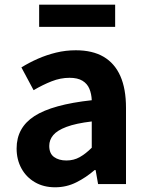

<svg xmlns="http://www.w3.org/2000/svg" viewBox="-20 -789 631 823"><path d="M216.4 13.8Q166.9 13.8 129.6 -7.9Q92.4 -29.5 71.8 -67.2Q51.2 -105 51.2 -152.6Q51.2 -242.2 127.9 -291.6Q204.7 -341 373.3 -359.4Q372.2 -386.8 363.1 -408.6Q354 -430.4 333.4 -442.9Q312.8 -455.5 278.1 -455.5Q239.3 -455.5 201.3 -440.5Q163.3 -425.6 124 -402.4L71.7 -500.1Q105.1 -520.7 142.2 -537.1Q179.3 -553.4 220.3 -563.5Q261.3 -573.5 305.1 -573.5Q376.4 -573.5 424 -545.7Q471.6 -517.8 495.9 -463Q520.1 -408.3 520.1 -327V0H400.4L389.9 -59.9H385.4Q349.3 -28.4 307 -7.3Q264.8 13.8 216.4 13.8ZM264.7 -101.1Q296.1 -101.1 321.6 -115.4Q347.1 -129.7 373.3 -155.8V-268.4Q305.4 -260.3 265.2 -245.2Q225 -230.1 208.1 -209.7Q191.1 -189.3 191.1 -163.8Q191.1 -130.8 211.7 -116Q232.3 -101.1 264.7 -101.1ZM147.8 -673.7V-769.1H473.6V-673.7Z"/></svg>

Font: Shanggu Sans SC VF
Style: Regular
Weight: 250
Designer: GuiWonder
Version: Version 1.021